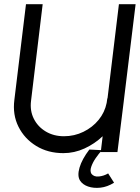

<svg xmlns="http://www.w3.org/2000/svg" viewBox="-20 -720 662 909"><path d="M488 -254H489L543 -700H622L567 -250Q566 -245 566 -241L536 0H457L466 -75Q428 -39 380 -17Q332 5 280 5Q207 5 151.5 -29Q96 -63 67.5 -120Q39 -177 48 -247L103 -700H182L127 -243Q121 -196 140 -158Q159 -120 196.5 -97.5Q234 -75 283 -75Q332 -75 375 -96Q418 -117 447 -152.5Q476 -188 485 -233ZM520 145Q488 165 455.5 168.5Q423 172 397 163Q371 154 359 135Q345 113 356.5 73.5Q368 34 403 -12L463 -9Q448 7 433.5 28Q419 49 412 69.5Q405 90 413 103Q425 118 448.5 115.5Q472 113 492 101Z"/></svg>

Font: Kulim Park
Style: Italic
Weight: 400
Italic angle: -8°
Designer: Noponies / Dale Sattler
Foundry: Noponies
Version: Version 1.000; ttfautohint (v1.8.3)